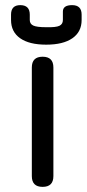

<svg xmlns="http://www.w3.org/2000/svg" viewBox="-20 -728 338 748"><path d="M23 -650V-671Q23 -708 59 -708Q96 -708 96 -671V-650Q96 -635 109.5 -628.5Q123 -622 160 -622Q198 -621 211.5 -627.5Q225 -634 225 -650V-683Q225 -708 261 -708Q298 -708 298 -671V-650Q298 -604 262 -579Q226 -554 160 -554Q94 -554 58.5 -579Q23 -604 23 -650ZM104 -42V-465Q104 -507 146 -507Q188 -507 188 -465V-42Q188 0 146 0Q104 0 104 -42Z"/></svg>

Font: Jura
Style: Bold
Weight: 700
Designer: Daniel Johnson, Alexei Vanyashin
Foundry: Daniel Johnson
Version: Version 5.103